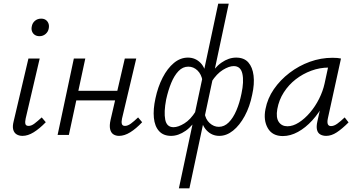

<svg xmlns="http://www.w3.org/2000/svg" viewBox="-20 -731 1933 1040"><path d="M102 5Q83 5 69.5 -3.5Q56 -12 51.5 -29.5Q47 -47 54 -74L134 -414H195L119 -89Q115 -71 117.5 -60Q120 -49 135 -49Q150 -49 166.5 -61.5Q183 -74 206 -95L228 -69Q194 -34 162.5 -14.5Q131 5 102 5ZM194 -535Q179 -535 168.5 -542Q158 -549 153.5 -561Q149 -573 152 -587Q155 -606 169 -618Q183 -630 203 -630Q218 -630 228 -623Q238 -616 242.5 -604Q247 -592 244 -577Q241 -559 227 -547Q213 -535 194 -535Z M625 5Q607 5 594 -3.5Q581 -12 576.5 -31.5Q572 -51 579 -82L656 -414H718L641 -89Q637 -71 640 -60Q643 -49 657 -49Q672 -49 689 -61.5Q706 -74 728 -95L750 -69Q717 -34 685.5 -14.5Q654 5 625 5ZM292 0 380 -414H442L353 0ZM360 -187 370 -239H650L639 -187Z M949 289 1162 -711H1219L1006 289ZM907 5Q865 5 841.5 -21Q818 -47 813.5 -93Q809 -139 822 -198Q835 -260 861 -310.5Q887 -361 922 -390Q957 -419 998 -419Q1038 -419 1066 -390.5Q1094 -362 1097 -312L1077 -293Q1071 -329 1049.5 -349.5Q1028 -370 1000 -370Q970 -370 947 -346Q924 -322 907.5 -282Q891 -242 880 -192Q867 -124 875 -83Q883 -42 920 -42Q945 -42 978.5 -62.5Q1012 -83 1040 -128L1060 -109Q1025 -50 985.5 -22.5Q946 5 907 5ZM1168 5Q1128 5 1100 -24Q1072 -53 1067 -103L1088 -120Q1093 -85 1115.5 -64.5Q1138 -44 1165 -44Q1195 -44 1219 -68Q1243 -92 1260.5 -133Q1278 -174 1288 -224Q1302 -289 1293 -331Q1284 -373 1246 -373Q1221 -373 1187.5 -352.5Q1154 -332 1125 -287L1105 -305Q1141 -365 1180 -392Q1219 -419 1259 -419Q1302 -419 1325 -393Q1348 -367 1353.5 -321.5Q1359 -276 1346 -218Q1333 -153 1305.5 -102.5Q1278 -52 1242.5 -23.5Q1207 5 1168 5Z M1512 6Q1455 6 1430.5 -37Q1406 -80 1418 -140Q1429 -198 1463.5 -248Q1498 -298 1548.5 -336.5Q1599 -375 1658.5 -396.5Q1718 -418 1781 -418Q1796 -418 1807 -417Q1818 -416 1827 -414L1756 -90Q1747 -48 1773 -48Q1789 -48 1807 -61Q1825 -74 1847 -95L1868 -68Q1833 -33 1804 -14Q1775 5 1747 5Q1728 5 1714.5 -3Q1701 -11 1697 -28.5Q1693 -46 1699 -73L1737 -243L1774 -277Q1762 -221 1735 -170Q1708 -119 1671.5 -79Q1635 -39 1594 -16.5Q1553 6 1512 6ZM1537 -47Q1567 -47 1599 -67.5Q1631 -88 1659.5 -121.5Q1688 -155 1708.5 -196Q1729 -237 1738 -278L1762 -389L1795 -362Q1788 -364 1779 -364.5Q1770 -365 1761 -365Q1712 -365 1666 -348Q1620 -331 1582 -301.5Q1544 -272 1517.5 -231Q1491 -190 1482 -140Q1474 -94 1490 -70.5Q1506 -47 1537 -47Z"/></svg>

Font: Ysabeau Office
Style: Italic
Weight: 400
Italic angle: -12°
Designer: Christian Thalmann (Catharsis Fonts)
Version: Version 2.001;gftools[0.9.30]; featfreeze: tnum,lnum,ss02